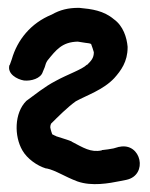

<svg xmlns="http://www.w3.org/2000/svg" viewBox="-20 -739 383 489"><path d="M202 -574H201C189 -562 153 -550 122 -533C93 -518 68 -497 47 -482C16 -451 16 -392 37 -356C49 -335 74 -317 97 -310H99C122 -305 145 -289 177 -277C214 -264 257 -272 287 -278L302 -281C358 -293 340 -377 284 -365H283L269 -361C259 -359 251 -358 242 -357H240L239 -356C211 -350 192 -363 163 -378L162 -379C147 -385 134 -388 123 -392L122 -393H121C120 -394 116 -395 113 -397C112 -400 109 -408 108 -415C108 -418 109 -422 110 -424C128 -442 152 -466 173 -481C200 -496 243 -510 271 -540C288 -559 305 -582 305 -618V-620C303 -643 294 -673 270 -690C244 -712 214 -716 182 -719H180C154 -719 133 -714 112 -702C58 -680 24 -637 10 -588L5 -574L4 -573C-2 -551 23 -537 41 -534C59 -532 84 -539 89 -556L94 -568C96 -575 97 -579 101 -585C123 -612 138 -632 178 -633L197 -630C204 -629 208 -629 212 -627C214 -622 218 -610 219 -606C219 -591 212 -584 202 -574Z"/></svg>

Font: Stray Cat
Style: Blk
Weight: 900
Version: Version 1.0